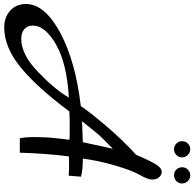

<svg xmlns="http://www.w3.org/2000/svg" viewBox="-111 -844 946 935"><g transform="rotate(90 362.5 -377.0)"><path d="M756 -298 751 -238Q728 -240 701.5 -240Q675 -240 657 -239Q643 -129 639 0H569Q563 -26 563 -69Q563 -112 565.5 -143.5Q568 -175 572 -206Q576 -237 576 -242Q562 -243 510 -243Q458 -243 438 -241Q322 -85 224 -4.5Q126 76 28 76Q-20 76 -52.5 47Q-85 18 -85 -30Q-85 -121 53.5 -196Q192 -271 412 -297Q438 -337 509 -420.5Q580 -504 649 -566Q679 -636 696.5 -663.5Q714 -691 731 -691Q748 -691 759 -678Q770 -665 770 -644.5Q770 -624 747.5 -584.5Q725 -545 701 -462.5Q677 -380 668 -307Q720 -307 756 -298ZM246 -89Q329 -168 371 -239Q203 -229 111.5 -176Q20 -123 20 -63Q20 -37 37.5 -22Q55 -7 84 -7Q162 -7 246 -89ZM588 -307Q595 -341 606.5 -392.5Q618 -444 620 -453Q572 -407 553 -385.5Q534 -364 486 -303Q503 -304 527.5 -304.5Q552 -305 568 -306Q584 -307 588 -307ZM622.5 -751Q606 -751 594.5 -762.5Q583 -774 583 -790.5Q583 -807 594.5 -818.5Q606 -830 622 -830Q638 -830 650 -818Q662 -806 662 -790Q662 -774 650.5 -762.5Q639 -751 622.5 -751ZM749 -751Q732 -751 721 -762.5Q710 -774 710 -790.5Q710 -807 721.5 -818.5Q733 -830 749.5 -830Q766 -830 777.5 -818Q789 -806 789 -790Q789 -774 777.5 -762.5Q766 -751 749 -751Z"/></g></svg>

Font: Marck Script
Style: Regular
Weight: 400
Designer: Denis Masharov, Marck Fogel
Foundry: Denis Masharov
Version: Version 1.002